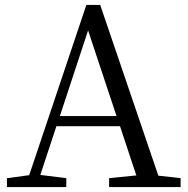

<svg xmlns="http://www.w3.org/2000/svg" viewBox="-20 -756 759 776"><path d="M222 -287 336 -633 451 -287ZM620 -46 385 -736H329L98 -48L8 -36V0H248V-36L143 -49L208 -246H465L531 -47L421 -36V0H710V-36Z"/></svg>

Font: Shippori Mincho
Style: Regular
Weight: 400
Designer: Bonji Tadano  Ryoko NISHIZUKA  (kana & ideographs); Frank Grießhammer (Latin, Greek & Cyrillic); Wenlong ZHANG  (bopomof
Foundry: Adobe Systems Incorporated
Version: Version 1.003;PS 1.001;hotconv 16.6.54;makeotf.lib2.5.65590